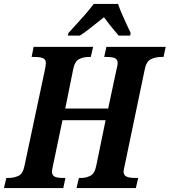

<svg xmlns="http://www.w3.org/2000/svg" viewBox="-41 -951 858 971"><path d="M-21 0 -9 -51H2Q29 -51 52 -61.5Q75 -72 83 -113L185 -593Q188 -608 189.5 -617.5Q191 -627 191 -632Q191 -649 178 -656Q165 -663 130 -663H119L129 -714H430L418 -663H408Q381 -663 359 -652Q337 -641 329 -600L289 -402H506L548 -599Q551 -609 552.5 -617.5Q554 -626 554 -632Q554 -649 541.5 -656Q529 -663 497 -663H486L497 -714H797L786 -663H775Q747 -663 723 -652Q699 -641 691 -600L590 -116Q588 -106 586 -97.5Q584 -89 584 -83Q584 -66 597.5 -58.5Q611 -51 646 -51H658L646 0H346L358 -51H369Q394 -51 416 -62Q438 -73 446 -114L493 -343H275L227 -114Q225 -105 223.5 -97Q222 -89 222 -83Q222 -65 235 -58Q248 -51 279 -51H290L279 0ZM305 -784Q322 -803 345.5 -828.5Q369 -854 392.5 -881Q416 -908 433 -931H556Q563 -910 574.5 -883Q586 -856 598.5 -829.5Q611 -803 620 -784L617 -771H559Q544 -788 522 -815.5Q500 -843 485 -864Q453 -839 422 -814Q391 -789 363 -771H302Z"/></svg>

Font: Noto Serif Condensed
Style: Bold Italic
Weight: 700
Width: 3
Italic angle: -12°
Designer: Monotype Design Team
Foundry: Monotype Imaging Inc.
Version: Version 2.014